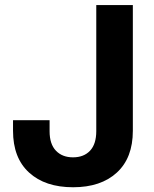

<svg xmlns="http://www.w3.org/2000/svg" viewBox="-20 -748 622 777"><path d="M275.9 9.8Q162.6 9.8 97.7 -49.6Q32.7 -108.9 32.7 -218.8V-261.7H180.7V-216.8Q180.7 -165 206.3 -138.2Q231.9 -111.3 275.4 -111.3Q319.3 -111.3 344.5 -138.2Q369.6 -165 369.6 -217.3V-727.5H517.6V-218.8Q517.6 -108.9 452.9 -49.6Q388.2 9.8 275.9 9.8Z"/></svg>

Font: Inter 16pt
Style: Bold
Weight: 700
Version: Version 4.001;git-66647c0bb